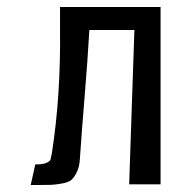

<svg xmlns="http://www.w3.org/2000/svg" viewBox="-20 -518 549 550"><path d="M152 -498H440V10H350L365 -432H236Q231 -345 222.5 -242.5Q214 -140 209 -65Q208 -42 201 -27Q194 -12 186 -4Q178 4 158.5 7.5Q139 11 126.5 11.5Q114 12 84 12Q74 12 68 12L81 -47Q103 -47 113 -51.5Q123 -56 124.5 -60.5Q126 -65 129 -82Q154 -243 152 -432Z"/></svg>

Font: OpenDyslexic
Style: Regular
Weight: 400
Designer: Abbie Gonzalez
Version: Version 0.920;hotconv 1.0.109;makeotfexe 2.5.65596